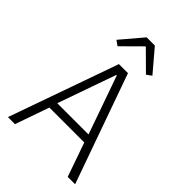

<svg xmlns="http://www.w3.org/2000/svg" viewBox="-266 -1043 1156 1156"><g transform="rotate(45 312.5 -465.0)"><path d="M278 -930 160 -791 192 -768 313 -888 434 -768 466 -791 348 -930ZM599 0 351 -698H274L27 0H87L163 -217H460L536 0ZM444 -269H178L309 -641H313Z"/></g></svg>

Font: IBM Plex Arabic Light
Style: Regular
Weight: 300
Designer: Mike Abbink, Paul van der Laan, Pieter van Rosmalen, Wael Morcos, Khajak Apelian
Foundry: Bold Monday
Version: Version 1.0